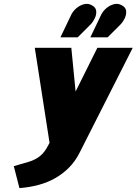

<svg xmlns="http://www.w3.org/2000/svg" viewBox="-20 -946 703 988"><path d="M447 -821Q460 -835 468.5 -853.5Q477 -872 475 -890Q473 -908 454 -918Q435 -930 413 -924.5Q391 -919 373.5 -904Q356 -889 347 -871L291 -754H380ZM601 -821Q614 -835 622.5 -853.5Q631 -872 629 -890Q627 -908 608 -918Q589 -930 567 -924.5Q545 -919 527.5 -904Q510 -889 501 -871L445 -754H534ZM481 -700 369 -475 347 -700H159L235 -211L228 -198Q209 -161 185.5 -142.5Q162 -124 130 -114Q98 -104 51 -91L80 22Q132 18 178.5 5.5Q225 -7 264.5 -29.5Q304 -52 336 -84.5Q368 -117 390 -161L663 -700Z"/></svg>

Font: Advent Pro Black
Style: Italic
Weight: 900
Italic angle: -12°
Version: Version 3.000